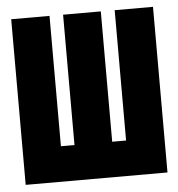

<svg xmlns="http://www.w3.org/2000/svg" viewBox="-45 -591 589 634"><g transform="rotate(-5 250.0 -274.5)"><path d="M485 0V-549H358V-117H312V-549H187V-117H142V-549H15V0Z"/></g></svg>

Font: Noto Sans Mono UI Condensed ExtraBold
Style: Regular
Weight: 800
Width: 3
Designer: Monotype Design team
Foundry: Monotype Imaging Inc.
Version: 1.000